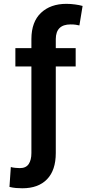

<svg xmlns="http://www.w3.org/2000/svg" viewBox="-20 -780 481 1004"><path d="M96.9 204.5Q79.5 204.5 63.4 203.1Q47.2 201.7 29.5 197.4L36.6 93.4Q44.7 96.2 60.2 97.7Q75.6 99.1 83.8 99.1Q115.8 99.1 130 77.9Q144.2 56.8 144.2 20.2V-432.5H60.4V-528.4H144.2V-576Q144.5 -665.8 194.4 -712.9Q244.3 -759.9 327.4 -759.9Q349.8 -759.9 372.7 -756.7Q395.6 -753.6 411.9 -748.9L395.2 -647Q386.4 -649.1 375.7 -650.7Q365.1 -652.3 349.1 -652.3Q272.4 -652.3 271.7 -576V-528.4H375.7V-432.5H271.7V20.2Q271.7 110.1 226 157.3Q180.4 204.5 96.9 204.5Z"/></svg>

Font: Linik Sans SemiBold
Style: Regular
Weight: 600
Designer: Rasmus Andersson (font), Cristiano Sobral (main changes)
Foundry: rsms
Version: Version 3.018;June 1, 2022;FontCreator 14.0.0.2814 64-bit; t